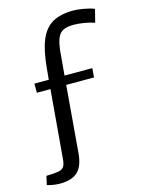

<svg xmlns="http://www.w3.org/2000/svg" viewBox="-129 -710 702 954"><g transform="rotate(-15 222.0 -233.0)"><path d="M230 -465 219 -339H362L358 -292H215L186 54Q180 118 150 146Q120 174 59 174Q28 174 -7 164L3 119Q47 118 66.5 114Q86 110 94 98Q102 86 104 59L134 -292H64V-339H138L143 -393Q151 -485 173 -538.5Q195 -592 236 -616Q277 -640 345 -640Q365 -640 397 -634.5Q429 -629 451 -620L434 -553Q412 -561 382 -566Q352 -571 328 -571Q294 -571 274.5 -561.5Q255 -552 245 -529.5Q235 -507 230 -465Z"/></g></svg>

Font: Changa Light
Style: Regular
Weight: 300
Designer: Eduardo Rodriguez Tunni
Foundry: Eduardo Rodriguez Tunni
Version: Version 2.002; ttfautohint (v1.5) -l 8 -r 50 -G 110 -x 14 -H